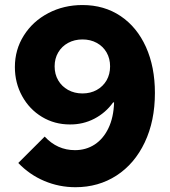

<svg xmlns="http://www.w3.org/2000/svg" viewBox="-20 -741 685 774"><path d="M53.7 -84 160.2 -190.4Q210.9 -135.7 282.2 -135.7Q326.7 -135.7 361.6 -158.4Q396.5 -181.2 417.2 -224.4Q438 -267.6 439.9 -328.1H436Q405.8 -286.1 360.4 -262.5Q314.9 -238.8 261.7 -239.3Q199.7 -239.3 149.2 -269.8Q98.6 -300.3 69.3 -353.5Q40 -406.7 40 -470.7Q40 -541 76.2 -598.1Q112.3 -655.3 174.6 -688Q236.8 -720.7 312.5 -720.7Q399.9 -720.7 466.1 -676.3Q532.2 -631.8 568.4 -551.5Q604.5 -471.2 604.5 -366.2Q604.5 -253.4 563.5 -167Q522.5 -80.6 449.7 -33.4Q377 13.7 284.2 13.7Q218.3 13.7 158.7 -11.5Q99.1 -36.6 53.7 -84ZM423.8 -473.6Q423.8 -504.9 409.7 -529.5Q395.5 -554.2 370.1 -568.1Q344.7 -582 312.5 -582Q280.3 -582 254.6 -568.1Q229 -554.2 214.6 -529.5Q200.2 -504.9 200.2 -473.6Q200.2 -441.9 214.6 -417.2Q229 -392.6 254.6 -378.4Q280.3 -364.3 312.5 -364.3Q344.7 -364.3 370.1 -378.4Q395.5 -392.6 409.7 -417.2Q423.8 -441.9 423.8 -473.6Z"/></svg>

Font: Wanted Sans ExtraBold
Style: Regular
Weight: 800
Designer: Original Design by Kil Hyung-jin and Kang Hanbin, Wanted Lab, Inc; Hangeul from Source Han Sans by Jang Soo-young and Ka
Foundry: Wanted Lab, Inc.
Version: Version 1.003